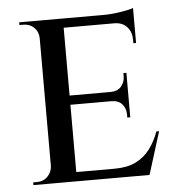

<svg xmlns="http://www.w3.org/2000/svg" viewBox="-47 -661 647 705"><g transform="rotate(-5 276.0 -308.0)"><path d="M209 -600V0H118V-600ZM466 -34 473 0H207V-34ZM424 -316V-282H207V-316ZM469 -600V-566H207V-600ZM525 -157 476 0H317L350 -34Q397 -34 428.5 -49.5Q460 -65 481 -93Q502 -121 515 -157ZM424 -284V-217H413V-228Q413 -251 399.5 -266.5Q386 -282 360 -282V-284ZM424 -381V-314H360V-316Q386 -316 399.5 -332Q413 -348 413 -370V-381ZM469 -569V-487H459V-500Q459 -529 442 -547.5Q425 -566 395 -566V-569ZM469 -616V-590L358 -600Q389 -600 423 -605.5Q457 -611 469 -616ZM120 -64 131 0H48V-10Q48 -10 54.5 -10Q61 -10 62 -10Q86 -10 101.5 -26Q117 -42 118 -64ZM120 -537H118Q117 -560 101.5 -575Q86 -590 62 -590Q61 -590 54.5 -590Q48 -590 48 -590V-600H131Z"/></g></svg>

Font: Cinzel Eorzea
Style: Regular
Weight: 500
Designer: Natanael Gama
Version: Version 2.000